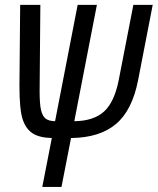

<svg xmlns="http://www.w3.org/2000/svg" viewBox="-20 -548 640 776"><path d="M280.3 -58.1Q358.4 -59.1 400.1 -96.9Q441.9 -134.8 459.5 -222.7L519 -528.3H597.2L538.1 -223.6Q514.2 -101.6 448.2 -46.4Q382.3 8.8 267.1 9.8L228.5 207.5H150.9L189.5 9.8Q139.2 8.8 111.6 -9.3Q84 -27.3 71.3 -66.7Q58.6 -106 58.6 -201.7L61.5 -528.3H143.1L140.1 -180.2Q140.1 -127.4 145.8 -103.3Q151.4 -79.1 164.3 -68.8Q177.2 -58.6 202.6 -58.1L293.9 -528.3H371.6Z"/></svg>

Font: Cousine
Style: Italic
Weight: 400
Italic angle: -12°
Monospace: yes
Designer: Steve Matteson
Foundry: Monotype Imaging Inc.
Version: Version 1.21